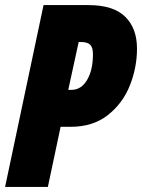

<svg xmlns="http://www.w3.org/2000/svg" viewBox="-25 -734 558 754"><path d="M146 -714H322Q420 -714 466.5 -668.5Q513 -623 513 -543Q513 -469 485 -398.5Q457 -328 398.5 -282Q340 -236 252 -236H213L163 0H-5ZM255 -381Q294 -381 317 -420Q340 -459 340 -521Q340 -548 329 -558.5Q318 -569 293 -569H284L243 -381Z"/></svg>

Font: Noto Sans UI CondBlack
Style: Italic
Weight: 900
Width: 3
Italic angle: -12°
Designer: Monotype Design Team
Foundry: Monotype Imaging Inc.
Version: Version 1.001